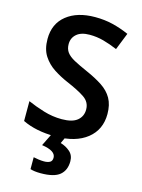

<svg xmlns="http://www.w3.org/2000/svg" viewBox="-140 -803 830 1122"><g transform="rotate(15 275.0 -242.0)"><path d="M508 -195Q508 -100 439 -45Q370 10 248 10Q130 10 48 -30V-150Q93 -130 147 -113.5Q201 -97 257 -97Q321 -97 351 -122Q381 -147 381 -188Q381 -233 343 -259Q305 -285 232 -316Q188 -335 148 -361Q108 -387 82 -427Q56 -467 56 -529Q56 -621 120.5 -672.5Q185 -724 293 -724Q350 -724 399.5 -712Q449 -700 499 -678L458 -575Q413 -594 372.5 -605Q332 -616 289 -616Q237 -616 210 -592.5Q183 -569 183 -532Q183 -502 198 -482Q213 -462 244.5 -445Q276 -428 326 -406Q383 -381 424 -354Q465 -327 486.5 -289Q508 -251 508 -195ZM370 128Q370 182 335.5 211Q301 240 220 240Q201 240 185 238Q169 236 157 232V160Q169 163 187.5 165.5Q206 168 221 168Q243 168 256.5 160.5Q270 153 270 133Q270 91 186 79L225 0H306L288 39Q320 48 345 69.5Q370 91 370 128Z"/></g></svg>

Font: Noto Sans Ethiopic SemiBold
Style: Regular
Weight: 600
Designer: Monotype Design Team
Foundry: Monotype Imaging Inc.
Version: Version 2.102; ttfautohint (v1.8.4.7-5d5b)